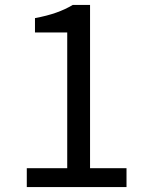

<svg xmlns="http://www.w3.org/2000/svg" viewBox="-20 -754 595 774"><path d="M88 0H490V-76H343V-734H273C233 -710 186 -693 121 -681V-623H251V-76H88Z"/></svg>

Font: Microsoft YaHei
Style: Regular
Weight: 400
Designer: Ryoko NISHIZUKA 西塚涼子 (kana, bopomofo & ideographs); Paul D. Hunt (Latin, Greek & Cyrillic); Sandoll Communications 산돌커뮤니
Foundry: Adobe
Version: Version 2.001;hotconv 1.0.111;makeotfexe 2.5.65597